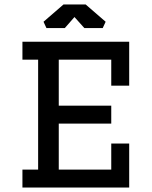

<svg xmlns="http://www.w3.org/2000/svg" viewBox="-20 -836 676 856"><path d="M80 -650H556V-454H476V-570H242V-365H476V-285H242V-80H476V-196H556V0H80V-80H150V-570H80ZM263 -816H362L451 -739L438 -711H356L312 -760L269 -711H187L174 -739Z"/></svg>

Font: Graduate
Style: Regular
Weight: 400
Version: Version 1.001